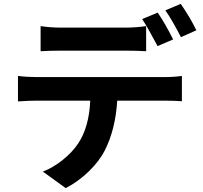

<svg xmlns="http://www.w3.org/2000/svg" viewBox="-20 -889 1040 986"><path d="M988.3 -733.4 909.2 -698.2Q862.3 -789.1 829.1 -835.9L908.2 -869.1Q958 -796.9 988.3 -733.4ZM869.1 -686.5 789.1 -652.3Q735.4 -753.9 710 -791L790 -824.2Q828.1 -768.6 869.1 -686.5ZM622.1 -628.9H294.9Q234.4 -628.9 188.5 -626V-754.9Q240.2 -747.1 294.9 -747.1H622.1Q675.8 -747.1 730.5 -754.9V-626Q679.7 -628.9 622.1 -628.9ZM168 -493.2H823.2Q875 -493.2 914.1 -499V-369.1Q876 -372.1 823.2 -372.1H582Q573.2 -224.6 517.6 -115.2Q490.2 -61.5 436 -8.8Q381.8 43.9 317.4 77.1L200.2 -7.8Q252.9 -28.3 301.8 -67.4Q350.6 -106.4 380.9 -151.4Q437.5 -235.4 443.4 -372.1H168Q128.9 -372.1 72.3 -368.2V-499Q117.2 -493.2 168 -493.2Z"/></svg>

Font: Nasu
Style: Bold
Weight: 700
Designer: Ryoko NISHIZUKA (kana &amp; ideographs); Paul D. Hunt (Latin, Greek &amp; Cyrillic); Wenlong ZHANG (bopomofo); Sandoll C
Version: Version 2014.1215